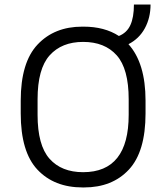

<svg xmlns="http://www.w3.org/2000/svg" viewBox="-20 -813 730 843"><path d="M544 -619Q619 -536 619 -371V-315Q619 -147 546 -68.5Q473 10 349 10H343Q218 10 144.5 -68Q71 -146 71 -315V-371Q71 -539 145 -617.5Q219 -696 341 -696H347Q439 -696 502 -655Q537 -669 552.5 -703Q568 -737 568 -793H641Q641 -735 616 -689Q591 -643 544 -619ZM545 -377Q545 -511 492.5 -570Q440 -629 345 -629Q251 -629 198 -570Q145 -511 145 -377V-309Q145 -175 197.5 -116Q250 -57 345 -57Q545 -57 545 -309Z"/></svg>

Font: Chivo Light
Style: Regular
Weight: 300
Designer: Hector Gatti
Foundry: Omnibus-Type
Version: Version 1.007